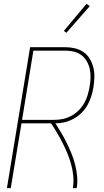

<svg xmlns="http://www.w3.org/2000/svg" viewBox="-20 -981 540 1001"><path d="M16 0 137 -735H320Q346 -735 371 -729Q396 -723 416 -709Q436 -695 448.5 -673.5Q461 -652 467 -628Q473 -604 472 -577.5Q471 -551 467 -525Q463 -501 455.5 -477.5Q448 -454 435.5 -432Q423 -410 404.5 -392Q386 -374 363 -361.5Q340 -349 316.5 -343.5Q293 -338 269 -338Q285 -313 300 -287.5Q315 -262 328 -235.5Q341 -209 352.5 -181Q364 -153 371.5 -123.5Q379 -94 382 -63Q385 -32 380 0H360Q365 -32 362 -63.5Q359 -95 351 -124Q343 -153 331.5 -181Q320 -209 306.5 -235.5Q293 -262 278 -287.5Q263 -313 246 -338H92L36 0ZM262 -356Q284 -356 306.5 -360.5Q329 -365 350 -376Q371 -387 388.5 -404Q406 -421 418 -441.5Q430 -462 436.5 -484Q443 -506 447 -528Q451 -551 452 -574.5Q453 -598 448.5 -619.5Q444 -641 433 -660.5Q422 -680 405 -693Q388 -706 366 -711.5Q344 -717 320 -717H154L95 -356ZM326 -810 313 -820 431 -961 448 -949Z"/></svg>

Font: Iosevka Term Curly Thin
Style: Italic
Weight: 100
Italic angle: -9°
Designer: Belleve Invis
Foundry: Belleve Invis
Version: Version 32.3.0